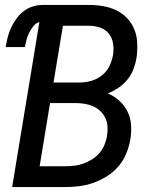

<svg xmlns="http://www.w3.org/2000/svg" viewBox="-20 -755 640 775"><path d="M29 0 139 -666Q125 -662 114.5 -649Q104 -636 97.5 -622.5Q91 -609 87 -594.5Q83 -580 81 -565H3Q6 -585 11 -604.5Q16 -624 24.5 -642.5Q33 -661 45.5 -678.5Q58 -696 74.5 -709Q91 -722 111 -728.5Q131 -735 151 -735H339Q369 -735 397.5 -730Q426 -725 450.5 -713Q475 -701 494 -680.5Q513 -660 523 -634.5Q533 -609 534 -579.5Q535 -550 531 -521Q527 -498 518.5 -475.5Q510 -453 494.5 -434Q479 -415 458.5 -401Q438 -387 415 -378Q441 -367 461.5 -348.5Q482 -330 494.5 -305Q507 -280 509 -250.5Q511 -221 506 -191Q501 -163 489.5 -135Q478 -107 458 -83.5Q438 -60 411.5 -43.5Q385 -27 357 -17Q329 -7 300 -3.5Q271 0 243 0ZM196 -422H302Q325 -422 348 -428.5Q371 -435 390.5 -450Q410 -465 421 -487Q432 -509 436 -532Q440 -555 436.5 -578.5Q433 -602 419.5 -619Q406 -636 384.5 -643.5Q363 -651 339 -651H234ZM140 -84H243Q261 -84 279.5 -86Q298 -88 316 -94.5Q334 -101 351 -111.5Q368 -122 381 -137Q394 -152 401.5 -170Q409 -188 412 -206Q415 -225 414 -243.5Q413 -262 405.5 -278Q398 -294 385 -306.5Q372 -319 356 -326Q340 -333 321.5 -336Q303 -339 284 -339H182Z"/></svg>

Font: Iosevka SS04 Md Ex Obl
Style: Regular
Weight: 500
Width: 7
Italic angle: -9°
Monospace: yes
Designer: Belleve Invis
Foundry: Belleve Invis
Version: Version 19.0.0; ttfautohint (v1.8.4)